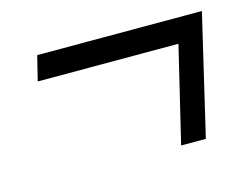

<svg xmlns="http://www.w3.org/2000/svg" viewBox="-58 -475 677 518"><g transform="rotate(-15 280.0 -216.0)"><path d="M391 -48 455 -315H62L79 -384H539L460 -48Z"/></g></svg>

Font: Ubuntu Sans Mono
Style: Italic
Weight: 400
Italic angle: -13.5°
Monospace: yes
Designer: Dalton Maag Ltd
Foundry: Dalton Maag Ltd
Version: Version 1.006